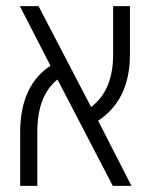

<svg xmlns="http://www.w3.org/2000/svg" viewBox="-20 -608 493 628"><path d="M46 0H102V-175C102 -260 126 -314 168 -348L349 0H410L301 -213C367 -257 405 -326 405 -430V-588H350V-430C350 -347 324 -293 278 -258L106 -588H45L145 -393C81 -351 46 -279 46 -176Z"/></svg>

Font: Noto Sans Hebrew Condensed Light
Style: Regular
Weight: 300
Width: 3
Designer: Monotype Design Team
Foundry: Monotype Imaging Inc.
Version: Version 2.004